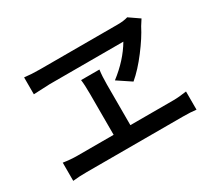

<svg xmlns="http://www.w3.org/2000/svg" viewBox="-130 -918 1237 1125"><g transform="rotate(-30 488.5 -355.0)"><path d="M898.4 -643.6 874 -605.5Q842.8 -543.9 785.6 -468.8Q728.5 -393.6 672.9 -346.7L582 -407.2Q682.6 -484.4 738.3 -579.1H240.2L129.9 -574.2V-688.5Q176.8 -682.6 233.4 -682.6H760.7Q800.8 -682.6 829.1 -691.4ZM76.2 -19.5V-142.6Q126 -134.8 170.9 -134.8H416V-409.2Q416 -472.7 411.1 -507.8H535.2Q529.3 -465.8 529.3 -409.2V-134.8H820.3Q857.4 -134.8 910.2 -142.6V-19.5Q875 -24.4 820.3 -24.4H170.9Q117.2 -24.4 76.2 -19.5Z"/></g></svg>

Font: Min Sans SemiBold
Style: Regular
Weight: 600
Designer: Jinseong-Kim, NotoSansCJK, Nunito
Foundry: Jinseong-Kim
Version: Version 1.400;Glyphs 3.1.2 (3151)